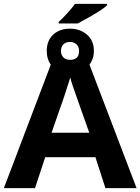

<svg xmlns="http://www.w3.org/2000/svg" viewBox="-20 -978 730 998"><path d="M285 -856V-864Q306 -883 330 -909.5Q354 -936 370 -958H537V-952Q527 -940 499 -922Q471 -904 439 -886Q407 -868 384 -856ZM0 0 244 -642Q223 -671 223 -713Q223 -767 256.5 -798Q290 -829 344 -829Q396 -829 432 -798Q468 -767 468 -714Q468 -692 462 -674Q456 -656 445 -642L690 0H528L476 -161H215L162 0ZM344 -667Q391 -667 391 -713Q391 -735 377.5 -747.5Q364 -760 344 -760Q322 -760 309.5 -747.5Q297 -735 297 -713Q297 -692 309.5 -679.5Q322 -667 344 -667ZM248 -288H444L394 -429Q389 -445 378.5 -473.5Q368 -502 358.5 -530.5Q349 -559 345 -575Q342 -564 335 -542.5Q328 -521 320.5 -497.5Q313 -474 306.5 -455Q300 -436 297 -429Z"/></svg>

Font: Noto IKEA Arabic
Style: Bold
Weight: 700
Designer: Monotype Design Team
Foundry: Monotype Imaging Inc.
Version: Version 1.200